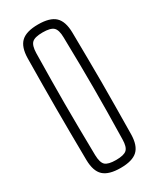

<svg xmlns="http://www.w3.org/2000/svg" viewBox="-205 -871 778 940"><g transform="rotate(-30 183.5 -400.5)"><path d="M183.5 5.5Q117 5.5 87.5 -21.8Q58 -49 57 -112Q56 -196 55.5 -266.5Q55 -337 55 -403Q55 -469 55.5 -538Q56 -607 57 -687Q58 -750.5 87.5 -778Q117 -805.5 183.5 -805.5Q250 -805.5 279.2 -778Q308.5 -750.5 309.5 -687Q310.5 -607 311.2 -538Q312 -469 312 -403Q312 -337 311.2 -266.5Q310.5 -196 309.5 -112Q308.5 -49 279.2 -21.8Q250 5.5 183.5 5.5ZM183.5 -39.5Q227.5 -39.5 243.8 -54.2Q260 -69 260.5 -111.5Q262.5 -198 263.2 -267Q264 -336 264 -399.2Q264 -462.5 263.2 -531.8Q262.5 -601 260.5 -688Q260 -730.5 243.8 -745.5Q227.5 -760.5 183.5 -760.5Q139 -760.5 123 -745.5Q107 -730.5 106 -688Q104.5 -603 103.8 -535.2Q103 -467.5 103 -404Q103 -340.5 103.8 -270.5Q104.5 -200.5 106 -111.5Q107 -69 123 -54.2Q139 -39.5 183.5 -39.5Z"/></g></svg>

Font: Big Shoulders Text Thin ExtraLight
Style: Regular
Weight: 250
Version: Version 2.002